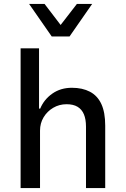

<svg xmlns="http://www.w3.org/2000/svg" viewBox="-20 -949 634 969"><path d="M84 0V-705H177V-401H183Q202 -447 244 -476.5Q286 -506 343 -506Q396 -506 434 -486Q472 -466 491.5 -424Q511 -382 511 -315V0H414V-310Q414 -347 403.5 -372Q393 -397 371.5 -410Q350 -423 316 -423Q279 -423 248.5 -405Q218 -387 200 -357Q182 -327 182 -290V0ZM241 -765 127 -929H205L286 -823L368 -929H445L331 -765Z"/></svg>

Font: Nunito Sans 7pt SemiCondensed Medium
Style: Regular
Weight: 500
Width: 4
Designer: Vernon Adams
Foundry: Vernon Adams
Version: Version 3.101;gftools[0.9.27]